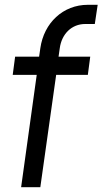

<svg xmlns="http://www.w3.org/2000/svg" viewBox="-20 -780 427 800"><path d="M68 0H148L214 -468H346L356 -544H224L229 -579C237 -639 279 -680 335 -680H375L387 -760H346C243 -760 163 -685 148 -579L143 -544H43L33 -468H133Z"/></svg>

Font: Mohave
Style: Italic
Weight: 400
Italic angle: -8°
Designer: Gumpita Rahayu
Foundry: Tokotype
Version: Version 2.002;PS 002.002;hotconv 1.0.88;makeotf.lib2.5.64775